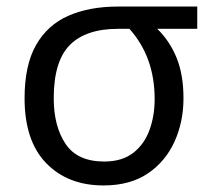

<svg xmlns="http://www.w3.org/2000/svg" viewBox="-20 -556 654 586"><path d="M296 10Q187 10 121 -58Q55 -126 55 -256Q55 -357 90 -418.5Q125 -480 189 -508Q253 -536 340 -536H582V-468H460Q498 -431 519 -379.5Q540 -328 540 -256Q540 -184 512.5 -123.5Q485 -63 431 -26.5Q377 10 296 10ZM298 -63Q352 -63 386 -89Q420 -115 436 -158.5Q452 -202 452 -254Q452 -382 375 -468H340Q242 -468 193 -418.5Q144 -369 144 -256Q144 -171 180 -117Q216 -63 298 -63Z"/></svg>

Font: Noto Sans Living
Style: Regular
Weight: 400
Designer: Monotype Design Team
Foundry: Monotype Imaging Inc.
Version: Version 2.013; ttfautohint (v1.8.4.7-5d5b)